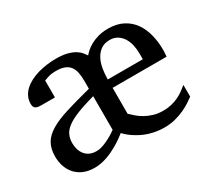

<svg xmlns="http://www.w3.org/2000/svg" viewBox="-106 -668 932 853"><g transform="rotate(-30 360.5 -241.0)"><path d="M587.9 -329.1Q587.9 -351.6 583 -372.8Q578.1 -394 567.6 -410.4Q557.1 -426.8 541 -436.8Q524.9 -446.8 502.9 -446.8Q475.1 -446.8 457 -433.8Q439 -420.9 428 -399.9Q417 -378.9 412.6 -352.3Q408.2 -325.7 408.2 -298.8H587.9ZM314.9 -267.1Q259.8 -252 223.9 -237.5Q188 -223.1 167.2 -207.5Q146.5 -191.9 138.2 -173.6Q129.9 -155.3 129.9 -132.8Q129.9 -115.7 134.5 -100.3Q139.2 -85 148.4 -73.2Q157.7 -61.5 172.1 -54.7Q186.5 -47.9 206.1 -47.9Q223.6 -47.9 242.7 -54.9Q261.7 -62 277.8 -70.8Q296.9 -81.1 314.9 -94.2ZM687 -49.8Q676.3 -42 660.2 -31.2Q644 -20.5 623.3 -11Q602.5 -1.5 576.7 5.4Q550.8 12.2 521 12.2Q499 12.2 479.7 9Q460.4 5.9 443.4 0.5Q426.3 -4.9 412.1 -11.7Q397.9 -18.6 386.2 -25.9Q358.9 -42.5 338.9 -64Q312.5 -42.5 283.7 -25.9Q271 -18.6 256.8 -11.7Q242.7 -4.9 227.3 0.5Q211.9 5.9 195.8 9Q179.7 12.2 163.1 12.2Q131.3 12.2 107.4 2.2Q83.5 -7.8 67.1 -25.6Q50.8 -43.5 42.5 -67.4Q34.2 -91.3 34.2 -119.1Q34.2 -158.7 49.6 -185.5Q64.9 -212.4 98.4 -232.4Q131.8 -252.4 185.3 -269Q238.8 -285.6 314.9 -305.2V-346.2Q314.9 -371.1 310.8 -389.9Q306.6 -408.7 296.6 -421.4Q286.6 -434.1 269.8 -440.4Q252.9 -446.8 228 -446.8Q203.6 -446.8 188 -441.9Q172.4 -437 165 -434.1V-347.2H95.2Q75.2 -347.2 66.2 -353Q57.1 -358.9 57.1 -376Q57.1 -396.5 65.4 -413.3Q73.7 -430.2 87.9 -443.1Q102.1 -456.1 121.1 -465.8Q140.1 -475.6 161.9 -481.7Q183.6 -487.8 207 -491Q230.5 -494.1 252.9 -494.1Q288.1 -494.1 311.3 -488Q334.5 -481.9 349.1 -472.9Q363.8 -463.9 372.1 -453.6Q380.4 -443.4 386.2 -435.1Q392.1 -442.4 403.1 -452.4Q414.1 -462.4 430.7 -471.7Q447.3 -481 469.7 -487.5Q492.2 -494.1 521 -494.1Q565.4 -494.1 597.2 -477.5Q628.9 -460.9 648.7 -432.9Q668.5 -404.8 677.7 -367.9Q687 -331.1 687 -291Q687 -286.6 686.8 -280.5Q686.5 -274.4 686 -269Q685.5 -262.7 685.1 -255.9H408.2V-123Q418.9 -112.3 432.9 -100.3Q446.8 -88.4 464.6 -78.4Q482.4 -68.4 504.4 -61.8Q526.4 -55.2 553.2 -55.2Q575.7 -55.2 594.2 -59.6Q612.8 -64 628.9 -71.3Q645 -78.6 659.2 -88.6Q673.3 -98.6 687 -109.9Z"/></g></svg>

Font: Charis SIL Viet
Style: Regular
Weight: 400
Foundry: SIL International
Version: Version 5.000